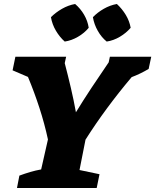

<svg xmlns="http://www.w3.org/2000/svg" viewBox="-20 -941 777 961"><path d="M65 0 77 -62Q104 -72 131 -80Q158 -88 186 -93L220 -243Q203 -322 177.5 -400.5Q152 -479 120 -556L43 -589L57 -657H311L304 -625Q320 -564 334.5 -502Q349 -440 360 -379Q396 -438 438 -501.5Q480 -565 524 -629L530 -657H737L724 -596Q682 -571 639 -555Q574 -478 516 -399.5Q458 -321 408 -242L378 -90L478 -69L464 0ZM356 -921Q383 -898 401 -867Q419 -836 424 -802Q403 -776 370.5 -757Q338 -738 304 -733Q279 -755 260 -787Q241 -819 235 -855Q259 -879 290.5 -897Q322 -915 356 -921ZM565 -921Q591 -897 609.5 -866.5Q628 -836 634 -802Q612 -776 580 -757Q548 -738 514 -733Q488 -754 469.5 -786.5Q451 -819 445 -855Q468 -879 499.5 -897Q531 -915 565 -921Z"/></svg>

Font: Piazzolla ExtraBold
Style: Italic
Weight: 800
Italic angle: -11.3°
Designer: Juan Pablo del Peral
Foundry: Huerta Tipografica
Version: Version 1.330